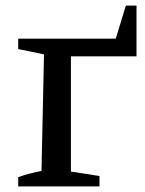

<svg xmlns="http://www.w3.org/2000/svg" viewBox="-20 -665 517 685"><path d="M429 -645H467V-464H233V-53L335 -37V0H45V-33Q65 -40 85.5 -45.5Q106 -51 128 -55L137 -471L45 -490V-527H393Z"/></svg>

Font: Piazzolla SC Medium
Style: Regular
Weight: 500
Designer: Juan Pablo del Peral
Foundry: Huerta Tipografica
Version: Version 1.330